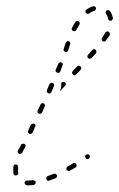

<svg xmlns="http://www.w3.org/2000/svg" viewBox="-20 -568 374 602"><path d="M85 12Q87 12 88 11Q89 10 90 9Q91 8 92 6Q92 5 92 3Q91 0 89 -1Q86 -3 83 -3Q76 -2 69 -2Q67 -2 65 -2Q63 -2 62 -2Q60 -1 59 0Q58 1 58 2Q57 3 57 5Q57 8 59 10Q61 13 64 13Q66 13 69 13Q77 13 85 12ZM157 -11Q158 -12 158 -14Q159 -15 159 -16Q159 -18 158 -19Q157 -22 154 -23Q151 -24 148 -23Q139 -19 130 -16Q128 -15 127 -14Q126 -13 126 -12Q125 -10 125 -9Q125 -7 126 -6Q126 -4 127 -3Q128 -2 129 -2Q131 -1 132 -1Q134 -1 135 -2Q144 -5 154 -9Q155 -10 157 -11ZM25 -19Q28 -17 31 -18Q34 -18 36 -21Q38 -23 37 -26Q36 -34 37 -44Q37 -46 36 -47Q36 -49 35 -50Q34 -51 33 -52Q31 -52 30 -52Q28 -53 27 -52Q25 -52 24 -51Q23 -50 23 -48Q22 -47 22 -46Q21 -33 22 -24Q23 -21 25 -19ZM219 -45Q220 -46 220 -48Q221 -49 220 -51Q220 -52 219 -53Q218 -56 215 -57Q212 -57 209 -56Q200 -50 192 -46Q191 -45 190 -44Q189 -43 188 -41Q188 -40 188 -38Q188 -37 189 -35Q191 -33 194 -32Q197 -31 199 -33Q208 -38 217 -43Q218 -44 219 -45ZM262 -76Q263 -79 261 -81Q259 -84 256 -84Q253 -85 251 -83H250Q249 -82 248 -81Q248 -80 247 -78Q247 -77 247 -75Q248 -74 249 -73Q250 -70 253 -69Q256 -69 259 -71Q262 -73 262 -76ZM36 -96Q35 -93 36 -90Q37 -88 40 -86Q42 -85 45 -86Q48 -87 50 -89Q51 -92 52 -94Q54 -97 59 -107Q61 -110 60 -113Q59 -116 56 -117Q53 -118 50 -117Q47 -117 46 -114Q41 -105 40 -102Q38 -99 36 -96ZM68 -153Q69 -150 72 -148Q75 -147 77 -148Q80 -149 82 -152L90 -170Q92 -173 91 -176Q90 -179 87 -180Q84 -181 81 -180Q78 -179 77 -177L68 -158Q67 -156 68 -153ZM98 -216Q99 -213 102 -212Q105 -210 108 -212Q111 -213 112 -215L120 -234Q121 -235 121 -236Q121 -238 121 -239Q120 -241 119 -242Q118 -243 117 -244Q114 -245 111 -244Q108 -243 107 -240L98 -222Q97 -219 98 -216ZM127 -283Q127 -281 127 -280Q128 -278 129 -277Q130 -276 131 -276Q134 -274 137 -275Q140 -277 141 -279L149 -298Q150 -299 150 -301Q150 -302 149 -304Q149 -305 148 -306Q147 -307 145 -308Q142 -309 140 -308Q137 -307 135 -304L127 -285Q127 -284 127 -283ZM179 -311Q182 -311 184 -309Q185 -308 186 -307Q186 -306 186 -304Q186 -303 186 -301Q185 -300 184 -299L170 -284Q169 -284 169 -283Q168 -283 167 -282L170 -289Q172 -294 172 -300Q172 -304 172 -307L173 -309Q175 -311 179 -311ZM235 -355Q235 -358 232 -360Q231 -361 230 -361Q229 -362 227 -362Q226 -362 224 -361Q223 -361 222 -360L208 -345Q206 -343 206 -340Q206 -337 208 -335Q209 -334 211 -333Q212 -332 214 -332Q215 -333 216 -333Q218 -334 219 -335L233 -349Q235 -352 235 -355ZM154 -347Q154 -345 155 -344Q156 -343 157 -342Q158 -340 159 -340Q162 -339 165 -340Q168 -341 169 -344L176 -363Q177 -364 177 -365Q177 -367 176 -368Q176 -370 175 -371Q174 -372 172 -372Q169 -374 167 -372Q164 -371 163 -368L155 -350Q154 -348 154 -347ZM282 -407Q282 -410 280 -412Q277 -414 274 -414Q271 -413 269 -411Q263 -404 256 -396Q254 -394 254 -391Q254 -388 256 -386Q259 -383 262 -384Q265 -384 267 -386Q274 -394 281 -401Q283 -403 282 -407ZM181 -418 180 -415Q179 -413 179 -412Q180 -410 180 -409Q181 -408 182 -407Q183 -406 185 -405Q188 -404 190 -406Q193 -407 194 -410L195 -414Q198 -422 200 -429Q201 -432 200 -435Q199 -438 196 -439Q194 -439 193 -439Q191 -439 190 -438Q189 -438 188 -436Q187 -435 186 -434Q183 -426 181 -418ZM324 -464Q323 -467 320 -469Q318 -470 315 -469Q312 -468 310 -466Q306 -458 300 -449Q298 -447 299 -444Q299 -441 302 -439Q305 -437 308 -438Q311 -438 312 -441Q319 -450 324 -458Q325 -461 324 -464ZM205 -475Q206 -472 209 -471Q212 -470 215 -470Q218 -471 219 -474Q224 -483 229 -491Q230 -492 230 -494Q230 -495 230 -497Q229 -498 228 -499Q228 -501 226 -501Q224 -503 221 -502Q218 -502 216 -499Q211 -491 206 -481Q204 -478 205 -475ZM323 -535Q321 -536 320 -536Q318 -536 317 -536Q315 -536 314 -535Q312 -533 311 -530Q311 -527 313 -524Q317 -518 319 -509Q319 -506 322 -504Q325 -502 328 -503Q331 -503 332 -506Q334 -508 334 -512Q331 -524 325 -533Q324 -534 323 -535ZM249 -536Q248 -535 248 -534Q248 -532 248 -531Q248 -529 249 -528Q251 -525 254 -525Q257 -524 260 -526Q268 -532 275 -534Q277 -534 278 -535Q279 -536 280 -538Q281 -539 281 -540Q281 -542 281 -543Q280 -546 277 -548Q274 -549 271 -548Q261 -545 251 -538Q250 -538 249 -536Z"/></svg>

Font: FRB American Cursive Dashed Extralight
Style: Italic
Weight: 200
Italic angle: -25°
Version: Version 2.0;Modular Font Editor K font №1